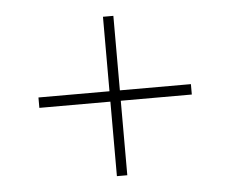

<svg xmlns="http://www.w3.org/2000/svg" viewBox="-41 -571 661 552"><g transform="rotate(-5 290.0 -295.0)"><path d="M275 -65V-280H70V-310H275V-525H305V-310H510V-280H305V-65Z"/></g></svg>

Font: Heraclito Thin
Style: Regular
Weight: 100
Designer: Kostas Bartsokas (font) & Cristiano Sobral (main changes)
Foundry: Kostas Bartsokas (font) & Cristiano Sobral (main changes)
Version: Version 1.00;July 8, 2020;FontCreator 13.0.0.2655 64-bit